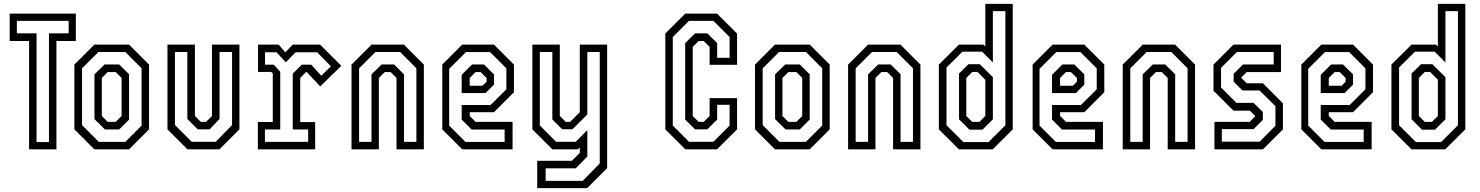

<svg xmlns="http://www.w3.org/2000/svg" viewBox="-20 -770 7630 990"><path d="M130 0V-558.5H30V-700H371V-558.5H271V0ZM168.5 -37.5H232.5V-598H334V-662.5H67V-598H168.5Z M466.5 0 363.5 -103V-437L466.5 -540H645.5L748.5 -437V-103L645.5 0ZM489.5 -38.5H626L710 -122.5V-418L626 -502H487.5L403 -417.5V-125ZM521 -102.5 467 -156V-386.5L519 -437.5H594.5L645.5 -387V-153.5L594.5 -102.5ZM535.5 -141.5H576.5L607 -172V-368L576.5 -398.5H535.5L505 -368V-172Z M946.5 0 843.5 -103V-540H985V-172L1015.5 -141.5H1042.5L1073 -172V-540H1214.5V-103L1111.5 0ZM968.5 -39H1092.5L1176.5 -125.5V-502H1112V-156.5L1061 -103H1000L946 -156.5V-502H882V-125.5Z M1309.5 0V-141H1386.5V-391.5L1379 -399H1310.5V-540H1417L1451 -500L1489.5 -540H1630.5L1740 -430.5L1631 -324.5L1562 -398.5H1558.5L1528 -368V-140.5H1605V0ZM1346 -38.5H1569V-102.5H1489.5V-390L1536 -436.5H1584.5L1636.5 -379.5L1686 -428L1615.5 -500.5H1504.5L1453.5 -448.5L1406 -500.5H1346.5V-436.5H1391.5L1425 -400V-102.5H1346Z M1792.5 0V-437L1895.5 -540H2062.5L2165.5 -437V0H2024.5V-368L1994 -398.5H1964L1933.5 -368V0ZM1831.5 -38.5H1895.5V-386.5L1947.5 -437.5H2012L2063 -387V-38.5H2127V-418L2043 -502H1916L1831.5 -417.5Z M2527 -540 2630 -437V-294.5L2527 -191.5H2402V-172L2432.5 -141.5H2623V0H2363.5L2260.5 -103V-437L2363.5 -540ZM2507 -501.5H2382.5L2296 -415V-122.5L2380.5 -38H2582V-102H2412L2360.5 -153.5V-228.5H2509.5L2591 -309.5V-417.5ZM2475.5 -437.5 2527 -386.5V-333.5L2483.5 -290H2360.5V-384L2414 -437.5ZM2458 -398.5H2432.5L2402 -368V-328H2468L2489 -349V-368Z M2828 0 2725 -103V-540H2866.5V-172L2897 -141.5H2919.5L2969.5 -191.5V-540H3110.5V97L3007.5 200H2750V59H2929L2969.5 18.5V-10L2959.5 0ZM2793.5 162.5H2984.5L3072.5 72.5V-502H3008.5V-179.5L2931.5 -103.5H2878.5L2828 -154V-502H2763.5V-123L2847 -39H2948.5L3008.5 -99V37L2948.5 98H2793.5Z M3513.5 0 3410.5 -103V-597L3513.5 -700H3677L3780.5 -597V-436H3639V-528L3608.5 -558.5H3582.5L3552 -528V-172L3582.5 -141.5H3608.5L3639 -172V-264H3780.5V-103L3677 0ZM3532.5 -39H3658.5L3742 -122.5V-229.5H3678V-153.5L3627 -103H3564L3513 -153.5V-548L3564 -598H3627L3678 -548V-472H3742V-579L3658.5 -662.5H3532.5L3449 -579V-122.5Z M3976 0 3873 -103V-437L3976 -540H4155L4258 -437V-103L4155 0ZM3999 -38.5H4135.5L4219.5 -122.5V-418L4135.5 -502H3997L3912.5 -417.5V-125ZM4030.5 -102.5 3976.5 -156V-386.5L4028.5 -437.5H4104L4155 -387V-153.5L4104 -102.5ZM4045 -141.5H4086L4116.5 -172V-368L4086 -398.5H4045L4014.5 -368V-172Z M4353 0V-437L4456 -540H4623L4726 -437V0H4585V-368L4554.5 -398.5H4524.5L4494 -368V0ZM4392 -38.5H4456V-386.5L4508 -437.5H4572.5L4623.5 -387V-38.5H4687.5V-418L4603.5 -502H4476.5L4392 -417.5Z M5098.5 0H4924.5L4821 -103V-437L4924.5 -540H5050.5L5060.5 -530.5V-750H5202V-103ZM5077 -37.5 5164 -124V-712.5H5099.5V-448L5044 -503.5H4942.5L4860.5 -422V-124L4947.5 -37.5ZM5046 -101.5H4978.5L4925 -155V-391L4973.5 -439H5032L5099.5 -372V-155ZM5030 -141.5 5060.5 -172V-358.5L5020.5 -399H4993L4962.5 -368V-172L4993 -141.5Z M5571 -540 5674 -437V-294.5L5571 -191.5H5446V-172L5476.5 -141.5H5667V0H5407.5L5304.5 -103V-437L5407.5 -540ZM5551 -501.5H5426.5L5340 -415V-122.5L5424.5 -38H5626V-102H5456L5404.5 -153.5V-228.5H5553.5L5635 -309.5V-417.5ZM5519.5 -437.5 5571 -386.5V-333.5L5527.5 -290H5404.5V-384L5458 -437.5ZM5502 -398.5H5476.5L5446 -368V-328H5512L5533 -349V-368Z M5769 0V-437L5872 -540H6039L6142 -437V0H6001V-368L5970.5 -398.5H5940.5L5910 -368V0ZM5808 -38.5H5872V-386.5L5924 -437.5H5988.5L6039.5 -387V-38.5H6103.5V-418L6019.5 -502H5892.5L5808 -417.5Z M6242 0V-141.5H6423.5L6453 -171L6424.5 -199.5H6340L6237 -302.5V-437L6340 -540H6585V-398.5H6408.5L6379.5 -369.5L6408.5 -340.5H6492L6595 -237.5V-103L6492 0ZM6280 -39.5H6475L6556.5 -121.5V-222.5L6474.5 -303.5H6386.5L6341 -349V-389.5L6389 -437.5H6547.5V-502H6358L6276 -420V-319L6355.5 -239.5H6443.5L6491.5 -192.5V-152L6443.5 -104H6280Z M6956.5 -540 7059.5 -437V-294.5L6956.5 -191.5H6831.5V-172L6862 -141.5H7052.5V0H6793L6690 -103V-437L6793 -540ZM6936.5 -501.5H6812L6725.5 -415V-122.5L6810 -38H7011.5V-102H6841.5L6790 -153.5V-228.5H6939L7020.5 -309.5V-417.5ZM6905 -437.5 6956.5 -386.5V-333.5L6913 -290H6790V-384L6843.5 -437.5ZM6887.5 -398.5H6862L6831.5 -368V-328H6897.5L6918.5 -349V-368Z M7432 0H7258L7154.5 -103V-437L7258 -540H7384L7394 -530.5V-750H7535.5V-103ZM7410.5 -37.5 7497.5 -124V-712.5H7433V-448L7377.5 -503.5H7276L7194 -422V-124L7281 -37.5ZM7379.5 -101.5H7312L7258.5 -155V-391L7307 -439H7365.5L7433 -372V-155ZM7363.5 -141.5 7394 -172V-358.5L7354 -399H7326.5L7296 -368V-172L7326.5 -141.5Z"/></svg>

Font: Tourney Condensed
Style: Regular
Weight: 400
Width: 3
Designer: Tyler Finck
Foundry: Etcetera Type Co
Version: Version 1.010; ttfautohint (v1.8.3)